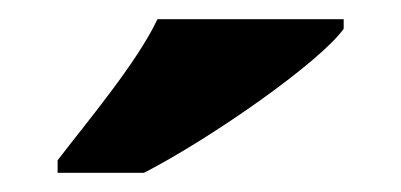

<svg xmlns="http://www.w3.org/2000/svg" viewBox="-20 -786 418 200"><path d="M40 -619V-606H130C200 -642 313 -721 338 -756V-766H144C123 -721 69 -657 40 -619Z"/></svg>

Font: Noto Serif Thai Black
Style: Regular
Weight: 900
Designer: Monotype Design Team
Foundry: Monotype Imaging Inc.
Version: Version 2.002